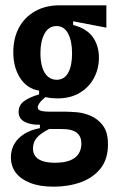

<svg xmlns="http://www.w3.org/2000/svg" viewBox="-20 -548 444 722"><path d="M182 154Q130 154 94 140Q58 126 39.5 101.5Q21 77 21 44Q21 1 50.5 -28Q80 -57 130 -66V-79Q95 -78 72.5 -90Q50 -102 50 -127Q50 -153 71 -168Q92 -183 127 -193V-207Q81 -215 55.5 -255Q30 -295 30 -351Q30 -404 51 -443.5Q72 -483 111.5 -505.5Q151 -528 204 -528H380V-444L255 -468V-454Q306 -441 329 -408.5Q352 -376 352 -331Q352 -290 333.5 -255Q315 -220 280 -199Q245 -178 196 -178Q188 -178 175 -179Q162 -180 151 -183Q135 -170 128.5 -160.5Q122 -151 122 -145Q122 -137 128.5 -133.5Q135 -130 146.5 -129Q158 -128 173 -128H228Q242 -128 268 -126Q294 -124 321 -112.5Q348 -101 367 -76Q386 -51 386 -5Q386 50 358.5 85Q331 120 284.5 137Q238 154 182 154ZM186 64Q222 64 244 55Q266 46 276 29.5Q286 13 286 -7Q286 -28 277.5 -39.5Q269 -51 256.5 -56Q244 -61 230 -62Q216 -63 206 -63H165Q133 -47 118.5 -30Q104 -13 104 10Q104 30 115 42Q126 54 144.5 59Q163 64 186 64ZM193 -248Q222 -248 236.5 -274.5Q251 -301 251 -347Q251 -394 236 -422Q221 -450 193 -450Q163 -450 147.5 -421.5Q132 -393 132 -348Q132 -318 139 -295Q146 -272 160 -260Q174 -248 193 -248Z"/></svg>

Font: Bricolage Grotesque 48pt Condensed Medium
Style: Regular
Weight: 500
Width: 3
Designer: Mathieu Triay
Foundry: Atelier Triay
Version: Version 1.001;gftools[0.9.33.dev8+g029e19f]